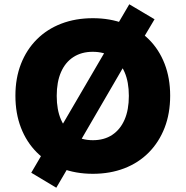

<svg xmlns="http://www.w3.org/2000/svg" viewBox="-20 -801 867 897"><path d="M414 11Q333 11 266.5 -15Q200 -41 152 -89Q104 -137 78 -204Q52 -271 52 -354Q52 -436 78 -502.5Q104 -569 152 -617Q200 -665 266.5 -690.5Q333 -716 414 -716Q494 -716 560.5 -690.5Q627 -665 675 -617.5Q723 -570 749 -503Q775 -436 775 -354Q775 -271 749 -204Q723 -137 675 -88.5Q627 -40 560.5 -14.5Q494 11 414 11ZM414 -146Q467 -146 504.5 -171Q542 -196 562 -242Q582 -288 582 -353Q582 -418 562 -464Q542 -510 504.5 -534.5Q467 -559 413 -559Q361 -559 323 -534.5Q285 -510 265 -464Q245 -418 245 -353Q245 -288 265 -242Q285 -196 323 -171Q361 -146 414 -146ZM243 76 126 6 201 -122 260 -199 482 -579 509 -653 584 -781 702 -711 626 -583 567 -506 346 -126 318 -52Z"/></svg>

Font: Nunito Sans 10pt Black
Style: Regular
Weight: 900
Designer: Vernon Adams
Foundry: Vernon Adams
Version: Version 3.101;gftools[0.9.27]